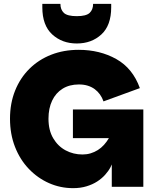

<svg xmlns="http://www.w3.org/2000/svg" viewBox="-20 -971 797 998"><path d="M518 -444Q511 -464 499.5 -480Q488 -496 472.5 -507.5Q457 -519 436.5 -525.5Q416 -532 390 -532Q341 -532 305.5 -510Q270 -488 251 -448Q232 -408 232 -354Q232 -294 256.5 -252.5Q281 -211 321 -189.5Q361 -168 409 -168Q431 -168 451 -174Q471 -180 488.5 -191Q506 -202 520.5 -218Q535 -234 546 -253H359V-402H725V0H561V-146L569 -140Q565 -122 554.5 -102Q544 -82 526.5 -62.5Q509 -43 485 -27.5Q461 -12 429.5 -2.5Q398 7 360 7Q294 7 235 -19Q176 -45 130 -93Q84 -141 58 -207.5Q32 -274 32 -354Q32 -434 58.5 -500Q85 -566 133 -613.5Q181 -661 246 -686.5Q311 -712 389 -712Q499 -712 584.5 -664Q670 -616 707 -513ZM379 -745Q303 -745 251.5 -792Q200 -839 200 -933V-951H294Q294 -921 312 -904Q330 -887 379 -887Q428 -887 446 -904Q464 -921 464 -951H558V-933Q558 -839 507 -792Q456 -745 379 -745Z"/></svg>

Font: Parkinsans ExtraBold
Style: Regular
Weight: 800
Designer: Red Stone, Indian Type Foundry
Foundry: Indian Type Foundry
Version: Version 1.000